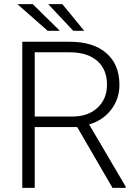

<svg xmlns="http://www.w3.org/2000/svg" viewBox="-20 -914 675 934"><path d="M64.5 0ZM355.5 -295.9H148.9V0H88.4V-710.9H319.3Q433.1 -710.9 497.1 -655.8Q561 -600.6 561 -501.5Q561 -433.1 521 -380.9Q481 -328.6 413.6 -308.6L591.3 -6.3V0H527.3ZM148.9 -347.2H333Q408.7 -347.2 454.6 -390.1Q500.5 -433.1 500.5 -501.5Q500.5 -576.7 452.6 -618.2Q404.8 -659.7 318.4 -659.7H148.9ZM271 -764.2H211.9L64.5 -894H139.2ZM389.6 -764.2H336.4L214.4 -894H283.2Z"/></svg>

Font: Roboto Light
Style: Regular
Weight: 300
Designer: Google
Version: Version 2.134; 2016; ttfautohint (v1.6)